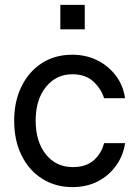

<svg xmlns="http://www.w3.org/2000/svg" viewBox="-20 -754 570 786"><path d="M276 12Q208 12 154 -21.5Q100 -55 69 -116.5Q38 -178 38 -260Q38 -338 67.5 -399Q97 -460 150.5 -495Q204 -530 276 -530Q331 -530 376.5 -508Q422 -486 453 -446Q484 -406 492 -352H406Q394 -391 362 -420.5Q330 -450 276 -450Q210 -450 168 -398Q126 -346 126 -260Q126 -175 167.5 -122.5Q209 -70 278 -70Q333 -70 364.5 -98.5Q396 -127 406 -168H492Q485 -118 456 -77Q427 -36 381.5 -12Q336 12 276 12ZM227 -734H327V-634H227Z"/></svg>

Font: Liter
Style: Regular
Weight: 400
Designer: Anton Skugarov
Foundry: skugi
Version: Version 1.004; ttfautohint (v1.8.4.7-5d5b)